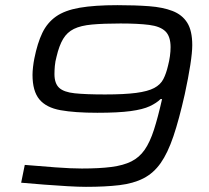

<svg xmlns="http://www.w3.org/2000/svg" viewBox="-20 -716 811 744"><path d="M313 8Q284 8 241.5 5.5Q199 3 152.5 -0.5Q106 -4 62 -8L76 -77Q134 -72 195 -67.5Q256 -63 297 -63Q365 -63 411.5 -69Q458 -75 489 -90.5Q520 -106 540.5 -135.5Q561 -165 576.5 -213Q592 -261 608 -332H602Q587 -317 560.5 -304.5Q534 -292 486 -285.5Q438 -279 357 -279Q270 -279 214.5 -289Q159 -299 132.5 -331Q106 -363 106 -426Q106 -439 108 -456.5Q110 -474 113 -489Q125 -549 144 -588.5Q163 -628 197 -652Q231 -676 288.5 -686Q346 -696 435 -696Q504 -696 557.5 -692Q611 -688 648.5 -673.5Q686 -659 705.5 -628Q725 -597 725 -541Q725 -513 717.5 -464.5Q710 -416 696 -351Q674 -253 652 -188Q630 -123 602.5 -84Q575 -45 536 -25Q497 -5 442.5 1.5Q388 8 313 8ZM387 -350Q462 -350 507.5 -356Q553 -362 577.5 -375Q602 -388 613 -409.5Q624 -431 631 -461Q636 -480 638.5 -498.5Q641 -517 641 -533Q641 -575 621 -594.5Q601 -614 558 -619.5Q515 -625 447 -625Q381 -625 337 -621Q293 -617 266.5 -604Q240 -591 224.5 -565Q209 -539 199 -496Q194 -478 192.5 -460.5Q191 -443 191 -429Q191 -393 209 -376Q227 -359 269.5 -354.5Q312 -350 387 -350Z"/></svg>

Font: Saira Expanded
Style: Italic
Weight: 400
Width: 7
Italic angle: -12°
Designer: Hector Gatti with collaboration of the Omnibus-Type team
Foundry: Omnibus-Type
Version: Version 1.101